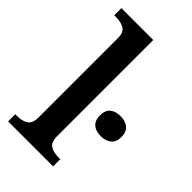

<svg xmlns="http://www.w3.org/2000/svg" viewBox="-231 -835 911 911"><g transform="rotate(45 224.0 -380.0)"><path d="M15 -48H28Q62 -48 83 -62Q104 -76 104 -116V-648Q104 -686 82.5 -699Q61 -712 28 -712H15V-760H229V-116Q229 -75 250 -61.5Q271 -48 305 -48H317V0H15ZM303 -328Q303 -363 322.5 -379Q342 -395 375 -395Q407 -395 427.5 -378.5Q448 -362 448 -328Q448 -294 427.5 -277.5Q407 -261 375 -261Q342 -261 322.5 -277.5Q303 -294 303 -328Z"/></g></svg>

Font: Noto Serif SemiBold
Style: Regular
Weight: 600
Designer: Monotype Design Team
Foundry: Monotype Imaging Inc.
Version: Version 1.001